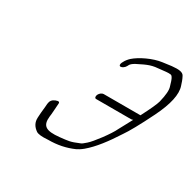

<svg xmlns="http://www.w3.org/2000/svg" viewBox="-111 -588 725 712"><g transform="rotate(30 252.0 -232.0)"><path d="M251.9 -219H401.8C404.8 -219 407.2 -220 409.7 -221C399.9 -203 390 -185 379 -164C366.8 -137 321.5 -77 304.8 -63C294.9 -54 288.1 -49 284.5 -48C247 -32 240.2 -33 205.6 -29C148.6 -23 130.5 -35 135.2 -77C137.6 -92 137 -101 138 -107L139.8 -133C141.2 -142 136.2 -144 123.8 -139C111.3 -134 105.4 -126 104 -113C102.6 -88 100.7 -86 98.9 -52C97.6 -31 106.2 -16 123.3 -4C130.8 1 146.8 3 172.8 1C212.8 1 247.2 -6 281.1 -21C287.1 -24 296.2 -29 307 -38C340.4 -66 371 -107 403.2 -157C416.6 -176 439.8 -217 470.3 -279C500.8 -341 511 -388 500.3 -419L494.6 -436C492.6 -442 489.5 -448 486.5 -454C480.4 -466 463.4 -468 433.9 -465L396.5 -460C358.5 -455 311 -432 287.5 -411C280 -404 273.6 -396 270.1 -389L266.9 -383C263 -375 264.2 -368 270.6 -368C277 -368 287 -375 290.9 -383L294.1 -389C296.4 -393 301.6 -398 312 -404C357 -427 368.2 -431 406.6 -434C421.1 -435 434.6 -438 446.6 -436C451.1 -435 455.7 -428 459.8 -416L465.9 -396C470.5 -383 468.7 -361 460.9 -329C457.5 -316 445.2 -289 424.5 -249H266.9C260.5 -249 251.7 -243 247.8 -235C243.8 -227 245.5 -219 251.9 -219Z"/></g></svg>

Font: MewTooHand
Style: UltimateCondIta
Weight: 400
Designer: Mew Too, Robert Jablonski
Version: Version 0.77